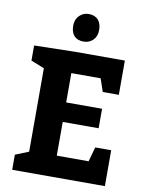

<svg xmlns="http://www.w3.org/2000/svg" viewBox="-99 -995 820 1065"><g transform="rotate(10 311.0 -462.5)"><path d="M477.1 -310.1H274.9V-120.1H454.1L477.1 -202.1H566.9V0H44.9V-85L120.1 -115.2V-585L44.9 -615.2V-700.2L274.9 -705.1H555.2V-512.2H464.8L439.9 -585H274.9V-419.9H477.1ZM313 -924.8Q348.1 -924.8 366.7 -904.3Q385.3 -883.8 385.3 -847.2Q385.3 -811 363.8 -790Q342.3 -769 311 -769Q275.9 -769 257.6 -789.1Q239.3 -809.1 239.3 -847.2Q239.3 -881.8 261.2 -903.3Q283.2 -924.8 313 -924.8Z"/></g></svg>

Font: Kadwa
Style: Regular
Weight: 400
Designer: Sol Matas
Foundry: Sol Matas
Version: Version 1.000;PS 001.000;hotconv 1.0.70;makeotf.lib2.5.58329